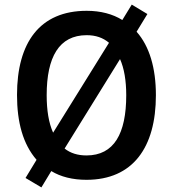

<svg xmlns="http://www.w3.org/2000/svg" viewBox="-20 -772 752 835"><path d="M658 -358C658 -476 630 -571 574 -634L621 -711L553 -752L512 -685C470 -711 418 -725 357 -725C153 -725 54 -587 54 -359C54 -240 80 -145 139 -77L91 2L160 43L203 -28C244 -3 296 10 356 10C558 10 658 -131 658 -358ZM183 -358C183 -524 237 -619 357 -619C396 -619 428 -608 454 -586L211 -195C192 -237 183 -292 183 -358ZM529 -358C529 -191 476 -96 356 -96C318 -96 286 -106 261 -126L502 -515C520 -475 529 -421 529 -358Z"/></svg>

Font: Noto Sans Arabic SemCond SemBd
Style: Regular
Weight: 600
Width: 4
Designer: Monotype Design Team, Nadine Chahine, Nizar Qandah and Khaled Hosny
Foundry: Monotype Imaging Inc.
Version: Version 2.012